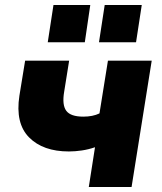

<svg xmlns="http://www.w3.org/2000/svg" viewBox="-20 -752 650 772"><path d="M41 0ZM337 0 362 -160Q336 -151 309 -147Q282 -143 257 -143Q153 -143 97 -199.5Q41 -256 58 -367L81 -508H258L238 -383Q229 -330 246.5 -306.5Q264 -283 315 -283Q353 -283 380 -296L414 -508H590L509 0ZM378 -582 401 -732H550L527 -582ZM172 -582 195 -732H343L321 -582Z"/></svg>

Font: Winston ExtraBold
Style: Italic
Weight: 800
Italic angle: -9°
Designer: Original fonts by Vernon Adams / Changes by Cristiano Sobral
Foundry: Original fonts by Vernon Adams / Changes by Cristiano Sobral
Version: Version 2.503;July 17, 2020;FontCreator 13.0.0.2655 64-bit